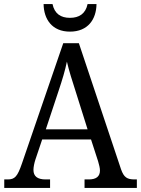

<svg xmlns="http://www.w3.org/2000/svg" viewBox="-20 -927 695 947"><path d="M325 -771C414 -771 455 -832 456 -907H412C402 -859 370 -839 325 -839C280 -839 249 -859 239 -907H195C196 -832 237 -771 325 -771ZM1 0H227V-42H205C164 -42 145 -58 145 -89C145 -103 149 -122 154 -138L188 -239H429L464 -131C469 -114 473 -98 473 -86C473 -57 455 -42 418 -42H397V0H655V-42H644C607 -42 591 -52 577 -92L369 -714H292L88 -120C66 -56 53 -42 18 -42H1ZM206 -289 269 -479C288 -536 301 -579 310 -623C320 -579 336 -529 355 -470L412 -289Z"/></svg>

Font: Noto Serif Thai SemiCondensed
Style: Regular
Weight: 400
Width: 4
Designer: Monotype Design Team
Foundry: Monotype Imaging Inc.
Version: Version 2.002